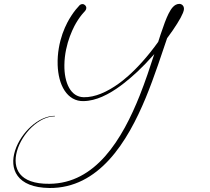

<svg xmlns="http://www.w3.org/2000/svg" viewBox="-20 -755 1064 974"><path d="M889.6 -735.3C882.9 -735.3 876.5 -733.5 870.6 -730.2C865.4 -727.3 860.7 -723.3 856.5 -718.7C849 -710.5 842 -699.3 835 -685.4C822.7 -660.7 810 -626.4 794.7 -580.2C791.1 -569.3 786.9 -556.3 782.5 -542.5C770.2 -525.4 757 -507.9 743.1 -490.4C716.8 -457.5 690.5 -428.1 665.3 -402.8C640.2 -377.6 618.3 -358.6 600.9 -345C594.9 -340.3 588.3 -335.3 581.2 -330.2C556.7 -312.6 525.5 -293.1 491.3 -279.5C463.6 -268.4 433.9 -261.2 404.2 -261.8C387.7 -262.3 373.3 -267 360.9 -275.3C349 -283.3 338.9 -294.8 330.7 -309.4C313.7 -339.6 306 -381 306.6 -425.3C307.2 -480.4 320 -531.4 334.3 -570.1C338.2 -580.8 342.2 -590.4 345.9 -598.7C351.4 -611.3 360.9 -631.1 375 -652.9C389.3 -674.9 402.9 -690.5 412.4 -700.5C415.5 -703.7 417.9 -709.9 417.9 -714.3C417.9 -725.3 409 -734.3 397.9 -734.3C393.2 -734.3 386.7 -731.5 383.5 -728.1C372.7 -716.8 357.4 -699.2 341.5 -674.6C325.8 -650.5 315.3 -628.6 309.3 -614.9C305.2 -605.7 301 -595.2 296.9 -583.5C282.2 -541 270.3 -484.8 272.5 -424.9C274.2 -376.8 285 -330 307.7 -295.4C318.9 -278.4 332.6 -264.8 348.7 -255.6C365.7 -245.9 384.4 -241.5 404.2 -242.1C437.2 -242.7 469.1 -251.8 497.7 -264.2C533 -279.5 565 -300.3 589.8 -318.5C596.9 -323.7 603.6 -328.8 609.8 -333.7C627.7 -347.7 650.1 -366.3 676.7 -391.1C703.2 -416 731 -444.6 759.3 -476.8C760.4 -478.1 761.5 -479.4 762.7 -480.7C741.9 -416.3 716.3 -339.5 688.5 -269.8C645.7 -162.7 589.4 -48.2 513.1 37.8C476.3 79.1 435 113.9 388 138.4C341.6 162.7 289.6 176.9 231 177.4C191.5 177.9 160.3 172.9 136 164.2C111.4 155.5 93.9 142.9 81.8 128C69.5 112.7 62.6 94.8 60.2 75.4C57.7 55.2 60 33.7 65.9 12.4C78.9 -34.8 108.3 -78.4 139.8 -108.8C158.5 -126.8 177.8 -140.2 196.3 -149.3C219.1 -160.5 239.8 -164.7 257.5 -164.7C258.2 -164.7 258.8 -165.3 258.8 -166C258.8 -166.7 258.2 -167.3 257.5 -167.3C239.4 -167.3 218.3 -163.3 194.8 -152.3C175.8 -143.5 155.8 -130.4 136.3 -112.6C103.4 -82.6 71.7 -39 56.3 9.6C49.4 31.5 45.8 54.4 47.6 76.6C49.3 98.1 56 119 69.6 137.4C82.9 155.5 102.5 170.7 129.4 181.4C156 192 189.6 198.2 231 198.7C293.1 199.2 348.9 185 399 160C449.6 134.7 494 98.6 533.2 56C614.3 -32.3 673.9 -149.7 718.7 -257.5C763.7 -365.9 804.3 -493.4 827.7 -561.1C847.7 -587.9 865 -613 878.6 -634.9C885.6 -646.1 891.5 -656.1 896.3 -664.9C901.4 -674.4 905.3 -682.5 908 -689.3C909.5 -693.1 910.7 -696.6 911.6 -699.9C912.5 -703.3 913.2 -707.1 913.2 -710.8C913.2 -712.9 913 -715.3 912.3 -717.7C911.6 -720.4 910.4 -723.4 908.3 -726.1C905.9 -729.3 902.9 -731.7 899.5 -733.2C895.8 -734.9 892.3 -735.3 889.6 -735.3Z"/></svg>

Font: Sinatra
Style: Regular
Weight: 400
Designer: Fahmi
Version: Version 0.1